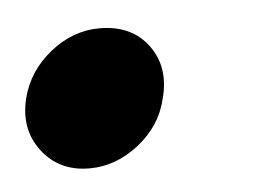

<svg xmlns="http://www.w3.org/2000/svg" viewBox="-37 -190 308 233"><g transform="rotate(-5 117.5 -74.0)"><path d="M64.2 10Q27.5 10 6.7 -17.1Q-14.2 -44.2 -5 -81.7Q3.3 -114.2 30.8 -136.2Q58.3 -158.3 90.8 -158.3Q130 -158.3 150 -131.2Q170 -104.2 160 -66.7Q152.5 -34.2 124.6 -12.1Q96.7 10 64.2 10Z"/></g></svg>

Font: Funnel Sans
Style: Bold Italic
Weight: 700
Italic angle: -14.036°
Designer: NORD ID, Kristian Moeller
Foundry: Dicotype
Version: Version 1.000